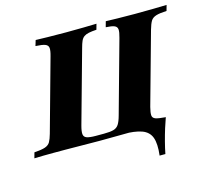

<svg xmlns="http://www.w3.org/2000/svg" viewBox="-134 -692 1046 962"><g transform="rotate(-15 388.5 -211.0)"><path d="M-30.6 0 -22.6 -29Q15.3 -31.5 33.9 -37.9Q52.4 -44.4 60.5 -58.5Q68.5 -72.6 75.8 -98.4L179.8 -472.6Q187.9 -500.8 186.3 -514.9Q184.7 -529 169.4 -534.7Q154 -540.3 120.2 -541.9L129 -571Q151.6 -570.2 191.5 -569.4Q231.5 -568.5 285.5 -568.5Q337.9 -568.5 377.8 -569.4Q417.7 -570.2 444.4 -571L436.3 -541.9Q411.3 -540.3 396 -537.1Q380.6 -533.9 371 -527Q361.3 -520.2 355.2 -506.9Q349.2 -493.5 343.5 -471.8L239.5 -98.4Q231.5 -69.4 233.1 -54.4Q234.7 -39.5 249.6 -34.3Q264.5 -29 296 -29H337.9Q370.2 -29 387.9 -33.9Q405.6 -38.7 415.3 -53.6Q425 -68.5 433.1 -98.4L537.1 -472.6Q545.2 -500.8 544 -514.9Q542.7 -529 529 -534.7Q515.3 -540.3 484.7 -541.9L492.7 -571Q514.5 -570.2 552.8 -569.4Q591.1 -568.5 642.7 -568.5Q697.6 -568.5 739.1 -569.4Q780.6 -570.2 808.1 -571L800 -541.9Q763.7 -540.3 744.8 -534.3Q725.8 -528.2 717.3 -514.1Q708.9 -500 700.8 -471.8L596.8 -98.4Q589.5 -70.2 590.7 -56Q591.9 -41.9 607.3 -36.7Q622.6 -31.5 656.5 -29L648.4 0Q623.4 -1.6 581.9 -1.6Q540.3 -1.6 489.5 -1.6Q449.2 -1.6 405.2 -0.8Q361.3 0 308.9 0Q257.3 0 214.5 -0.8Q171.8 -1.6 128.2 -1.6Q95.2 -1.6 67.7 -1.6Q40.3 -1.6 16.5 -1.2Q-7.3 -0.8 -30.6 0ZM579 149.2Q586.3 88.7 574.2 56Q562.1 23.4 526.2 10.5Q490.3 -2.4 428.2 -2.4L597.6 -30.6L658.9 -29Q650.8 -7.3 641.1 23.8Q631.5 54.8 623 87.5Q614.5 120.2 608.9 149.2Z"/></g></svg>

Font: Playfair 5pt SemiExpanded Light Black
Style: Italic
Weight: 900
Italic angle: -15.6°
Version: Version 2.001;gftools[0.9.30]